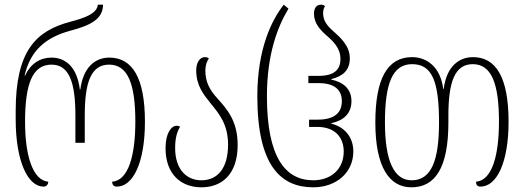

<svg xmlns="http://www.w3.org/2000/svg" viewBox="-20 -790 2238 820"><path d="M166 7C178 7 186 -1 186 -14C120 -20 87 -125 87 -270C87 -432 119 -514 200 -514C276 -514 302 -437 302 -297V-180H342V-297C342 -437 368 -514 446 -514C526 -514 558 -432 558 -270C558 -125 528 -19 459 -14C459 -3 464 7 479 7C549 7 599 -97 599 -270C599 -458 545 -544 447 -544C388 -544 336 -505 323 -408H321C309 -505 259 -544 200 -544C152 -544 111 -519 87 -467H85C109 -572 173 -630 281 -659C369 -682 420 -710 420 -770H398C394 -731 340 -713 280 -697C132 -658 47 -571 47 -316V-280C47 -101 99 7 166 7Z M840 10C928 10 995 -46 995 -171C995 -275 948 -325 910 -368C877 -404 857 -438 857 -489C857 -511 864 -530 872 -540C868 -544 863 -546 855 -546C833 -546 818 -522 818 -490C818 -424 849 -387 880 -348C916 -304 954 -259 954 -172C954 -71 909 -20 840 -20C777 -20 728 -66 728 -158C728 -205 738 -230 749 -249C744 -252 740 -253 735 -253C711 -253 687 -221 687 -157C687 -45 754 10 840 10Z M1318 10C1415 10 1489 -52 1489 -143C1489 -209 1447 -249 1395 -262V-264C1447 -275 1481 -305 1481 -358C1481 -410 1447 -439 1395 -450V-452C1445 -465 1474 -490 1474 -541C1474 -594 1434 -630 1402 -658C1376 -681 1360 -703 1360 -733C1360 -744 1362 -755 1368 -764C1363 -768 1359 -770 1351 -770C1329 -770 1321 -752 1321 -731C1321 -691 1347 -663 1374 -639C1405 -612 1434 -584 1434 -538C1434 -493 1408 -466 1341 -466H1297V-435H1341C1410 -435 1440 -405 1440 -358C1440 -310 1410 -279 1337 -279H1300V-248H1335C1412 -248 1448 -202 1448 -143C1448 -67 1393 -20 1318 -20C1198 -20 1120 -119 1120 -379C1120 -557 1165 -675 1212 -753L1192 -770C1143 -708 1079 -586 1079 -379C1079 -81 1180 10 1318 10Z M1737 10C1839 10 1895 -74 1895 -267V-297C1895 -439 1922 -516 1999 -516C2079 -516 2111 -434 2111 -270C2111 -125 2081 -19 2013 -14C2013 -3 2017 7 2032 7C2102 7 2152 -97 2152 -270C2152 -460 2098 -546 2000 -546C1941 -546 1887 -507 1875 -410H1873C1861 -506 1801 -546 1740 -546C1634 -546 1583 -453 1583 -267C1583 -76 1643 10 1737 10ZM1738 -20C1662 -20 1624 -105 1624 -267C1624 -433 1656 -516 1740 -516C1825 -516 1855 -444 1855 -267C1855 -106 1823 -20 1738 -20Z"/></svg>

Font: Noto Serif Georgian ExtraCondensed ExtraLight
Style: Regular
Weight: 200
Width: 2
Designer: Monotype Design Team, Akaki Razmadze
Foundry: Google LLC
Version: Version 2.003